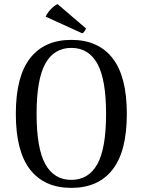

<svg xmlns="http://www.w3.org/2000/svg" viewBox="-20 -901 694 934"><path d="M327 13Q196 13 126.5 -76Q57 -165 57 -347Q57 -529 126.5 -618Q196 -707 327 -707Q458 -707 527.5 -618Q597 -529 597 -347Q597 -165 527.5 -76Q458 13 327 13ZM327 -26Q411 -26 453.5 -102.5Q496 -179 496 -347Q496 -515 453.5 -591.5Q411 -668 327 -668Q243 -668 200.5 -591.5Q158 -515 158 -347Q158 -179 200.5 -102.5Q243 -26 327 -26ZM202 -820Q207 -832 217 -844.5Q227 -857 238.5 -867Q250 -877 260 -881L398 -763Q398 -759 392 -750Q386 -741 380 -739Z"/></svg>

Font: Arima Thin Medium
Style: Regular
Weight: 500
Version: Version 1.100